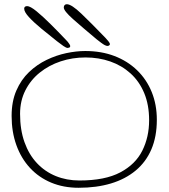

<svg xmlns="http://www.w3.org/2000/svg" viewBox="-20 -838 798 909"><path d="M352.5 51Q280.5 51 222 26.5Q163.5 2 121.8 -43.2Q80 -88.5 57.5 -151Q35 -213.5 35 -289Q35 -358 57.5 -409.5Q80 -461 117.5 -496.8Q155 -532.5 200.8 -554.5Q246.5 -576.5 294 -586.5Q341.5 -596.5 383.5 -596.5Q459.5 -596.5 521.8 -572.8Q584 -549 629 -505.5Q674 -462 698.2 -402.5Q722.5 -343 722.5 -271Q722.5 -191.5 696.8 -131.2Q671 -71 622.2 -30.5Q573.5 10 505.5 30.5Q437.5 51 352.5 51ZM356 16.5Q477 16.5 549.2 -21.8Q621.5 -60 653.8 -124.8Q686 -189.5 686 -268.5Q686 -341.5 662.8 -397.2Q639.5 -453 598 -490.5Q556.5 -528 502 -547Q447.5 -566 385 -566Q323 -566 267.2 -547.5Q211.5 -529 168.2 -494.2Q125 -459.5 100 -410Q75 -360.5 75 -299Q75 -223.5 96 -164.8Q117 -106 154.8 -65.8Q192.5 -25.5 244 -4.5Q295.5 16.5 356 16.5ZM300.5 -611Q293.5 -611 280.2 -620.2Q267 -629.5 249.5 -643Q211.5 -673 175.8 -702.5Q140 -732 117.2 -756.8Q94.5 -781.5 94.5 -797Q94.5 -803 98.2 -806Q102 -809 108.5 -809Q123 -809 152.8 -784.8Q182.5 -760.5 219.2 -724Q256 -687.5 291.5 -650Q296 -646 300.8 -640Q305.5 -634 309 -628.5Q312.5 -623 312.5 -619.5Q312.5 -614.5 308 -612.8Q303.5 -611 300.5 -611ZM489 -620.5Q483.5 -620.5 475.8 -624.5Q468 -628.5 458.5 -635.8Q449 -643 437.5 -652Q368 -710 325 -748.2Q282 -786.5 282 -802.5Q282 -809.5 285.8 -813.8Q289.5 -818 296.5 -818Q318.5 -818 365.5 -773Q412.5 -728 479 -659Q485.5 -652.5 493 -643Q500.5 -633.5 500.5 -629.5Q500.5 -626 497 -623.2Q493.5 -620.5 489 -620.5Z"/></svg>

Font: Gluten Thin Thin
Style: Regular
Weight: 250
Version: Version 1.300